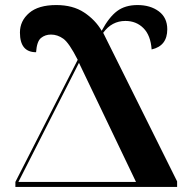

<svg xmlns="http://www.w3.org/2000/svg" viewBox="-20 -741 751 761"><path d="M41 0H682V-22L389 -611Q423 -658 477 -658Q520 -658 548.5 -629.5Q577 -601 581 -545Q643 -559 643 -625Q643 -671 609.5 -696Q576 -721 525 -721Q476 -721 444 -697Q412 -673 383 -619Q358 -662 313.5 -691.5Q269 -721 203 -721Q132 -721 95.5 -689.5Q59 -658 59 -612Q59 -534 123 -534Q126 -577 142.5 -590.5Q159 -604 182 -604Q208 -604 231 -587.5Q254 -571 288 -504L41 -20ZM53 -20 293 -492 519 -20Z"/></svg>

Font: Noto Serif Display SemiCondensed Extra
Style: Regular
Weight: 800
Width: 4
Designer: Monotype Design Team
Foundry: Monotype Imaging Inc.
Version: Version 1.900